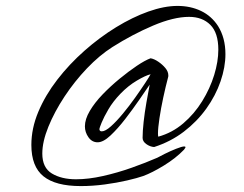

<svg xmlns="http://www.w3.org/2000/svg" viewBox="-20 -636 826 649"><path d="M253 -7Q168 -7 127 -40Q86 -73 86 -146Q86 -202 109.5 -258Q133 -314 173.5 -366.5Q214 -419 265.5 -464.5Q317 -510 372.5 -544Q428 -578 481.5 -597Q535 -616 580 -616Q624 -616 659.5 -599Q695 -582 717 -548Q742 -508 742 -453Q742 -409 725.5 -361Q709 -313 677.5 -269Q646 -225 601.5 -191Q557 -157 501 -139Q487 -140 474.5 -149Q462 -158 462 -170Q462 -192 465.5 -224Q469 -256 475 -290Q481 -324 486 -350Q473 -331 451 -299Q429 -267 403.5 -234Q378 -201 353.5 -178Q329 -155 310 -155Q291 -155 279 -172Q267 -189 267 -209Q267 -233 283.5 -261Q300 -289 327 -317Q354 -345 384.5 -370Q415 -395 442.5 -413.5Q470 -432 489 -439Q501 -437 515 -427.5Q529 -418 539 -406Q549 -394 549 -381Q549 -376 548 -374Q540 -344 532 -307Q524 -270 519 -236.5Q514 -203 514 -185Q514 -177 515 -174Q562 -187 599.5 -219Q637 -251 663.5 -294Q690 -337 704 -382.5Q718 -428 718 -468Q718 -525 691 -552Q664 -579 619 -579Q567 -579 497.5 -549.5Q428 -520 360 -477Q316 -449 274 -405Q232 -361 198 -309.5Q164 -258 143.5 -207.5Q123 -157 123 -117Q123 -69 155.5 -49.5Q188 -30 237 -30Q279 -30 328 -41Q377 -52 425 -69Q473 -86 512 -103Q517 -106 536 -115.5Q555 -125 575 -133Q595 -141 603 -141Q607 -141 607 -138Q607 -137 602 -130Q574 -101 534 -76.5Q494 -52 464 -41Q444 -34 409.5 -26Q375 -18 334 -12.5Q293 -7 253 -7ZM324 -192Q336 -192 355 -209Q374 -226 395.5 -252Q417 -278 436.5 -305.5Q456 -333 470.5 -355Q485 -377 489 -385Q472 -381 442.5 -363.5Q413 -346 387 -319Q362 -293 346.5 -266.5Q331 -240 323.5 -221.5Q316 -203 316 -200Q316 -192 324 -192Z"/></svg>

Font: Comforter
Style: Regular
Weight: 400
Designer: Robert E. Leuschke
Foundry: Robert E. Leuschke
Version: Version 1.013; ttfautohint (v1.8.3)